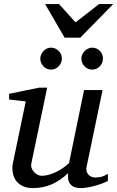

<svg xmlns="http://www.w3.org/2000/svg" viewBox="-20 -936 591 968"><path d="M523.9 -23.9Q514.6 -18.6 498.3 -12.2Q481.9 -5.9 462.9 -0.5Q443.8 4.9 424.1 8.5Q404.3 12.2 388.2 12.2Q359.9 12.2 346.2 2.7Q332.5 -6.8 327.4 -19.3Q322.3 -31.7 322.8 -44.4Q323.2 -57.1 323.2 -63Q283.7 -25.4 240.5 -6.6Q197.3 12.2 147 12.2Q112.3 12.2 90.3 0Q68.4 -12.2 57.1 -30.8Q45.9 -49.3 43.5 -71.3Q41 -93.3 44.9 -112.8L109.9 -424.8L25.9 -434.1V-462.9L176.8 -494.1H217.8L138.2 -112.8Q135.3 -100.1 139.4 -88.6Q143.6 -77.1 151.6 -68.6Q159.7 -60.1 169.9 -54.9Q180.2 -49.8 189.9 -49.8Q208 -49.8 226.3 -54.9Q244.6 -60.1 262.7 -68.8Q280.8 -77.6 297.4 -89.1Q314 -100.6 328.1 -113.8L403.8 -481.9H497.1L417 -97.2Q413.6 -81.5 417 -71Q420.4 -60.5 427.5 -53.7Q434.6 -46.9 443.6 -43.9Q452.6 -41 460.9 -41Q470.7 -41 486.8 -43.9Q502.9 -46.9 523.9 -59.1ZM292 -641.1Q292 -629.9 287.6 -619.6Q283.2 -609.4 275.6 -601.6Q268.1 -593.8 258.1 -589.4Q248 -585 236.8 -585Q226.1 -585 216.3 -589.4Q206.5 -593.8 199.2 -601.6Q191.9 -609.4 187.5 -619.1Q183.1 -628.9 183.1 -640.1Q183.1 -650.9 187.5 -660.9Q191.9 -670.9 199.2 -678.7Q206.5 -686.5 216.3 -691.2Q226.1 -695.8 236.8 -695.8Q248 -695.8 258.1 -691.4Q268.1 -687 275.6 -679.7Q283.2 -672.4 287.6 -662.4Q292 -652.3 292 -641.1ZM499 -641.1Q499 -629.9 494.9 -619.6Q490.7 -609.4 483.4 -601.6Q476.1 -593.8 466.1 -589.4Q456.1 -585 444.8 -585Q433.6 -585 423.6 -589.4Q413.6 -593.8 406.2 -601.6Q398.9 -609.4 394.5 -619.6Q390.1 -629.9 390.1 -641.1Q390.1 -651.4 394.8 -661.4Q399.4 -671.4 407 -679Q414.6 -686.5 424.6 -691.2Q434.6 -695.8 444.8 -695.8Q456.1 -695.8 466.1 -691.4Q476.1 -687 483.4 -679.7Q490.7 -672.4 494.9 -662.4Q499 -652.3 499 -641.1ZM384.8 -746.1H305.7L207.5 -915.5H277.8L360.8 -823.2L479.5 -915.5H550.8Z"/></svg>

Font: Charis SIL Afr
Style: Italic
Weight: 400
Italic angle: -11°
Foundry: SIL International
Version: Version 5.000